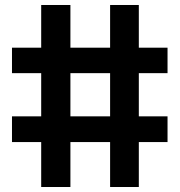

<svg xmlns="http://www.w3.org/2000/svg" viewBox="-20 -749 719 769"><path d="M145 0V-180H28V-283H145V-456H28V-558H145V-729H262V-558H421V-729H536V-558H651V-456H536V-283H651V-180H536V0H421V-180H262V0ZM262 -283H421V-456H262Z"/></svg>

Font: Hubot Sans Condensed ExtraLight SemiBold
Style: Regular
Weight: 600
Version: Version 2.000